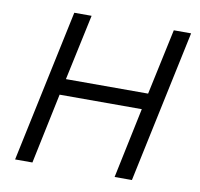

<svg xmlns="http://www.w3.org/2000/svg" viewBox="-75 -739 855 819"><g transform="rotate(10 352.5 -330.0)"><path d="M196 -375H552L613 -660H688L548 0H473L537 -305H181L117 0H42L182 -660H257Z"/></g></svg>

Font: Quattrocento Sans
Style: Italic
Weight: 400
Designer: Pablo Impallari
Foundry: Pablo Impallari, Igino Marini, Brenda Gallo
Version: Version 2.000